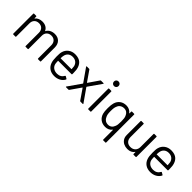

<svg xmlns="http://www.w3.org/2000/svg" viewBox="193 -1911 3306 3306"><g transform="rotate(45 1846.0 -258.0)"><path d="M754 -345V-10Q754 0 744 0H694Q684 0 684 -10V-331Q684 -386 652.5 -418.5Q621 -451 570 -451Q517 -451 484.5 -419Q452 -387 452 -333V-10Q452 0 442 0H391Q381 0 381 -10V-331Q381 -386 350 -418.5Q319 -451 267 -451Q214 -451 182.5 -419Q151 -387 151 -333V-10Q151 0 141 0H90Q80 0 80 -10V-496Q80 -506 90 -506H141Q151 -506 151 -496V-456Q151 -454 152.5 -453.5Q154 -453 156 -455Q178 -484 212.5 -498.5Q247 -513 289 -513Q341 -513 378 -492Q415 -471 434 -431Q436 -426 439 -431Q461 -472 501 -492.5Q541 -513 592 -513Q667 -513 710.5 -468Q754 -423 754 -345Z M1292 -268V-236Q1292 -226 1282 -226H959Q955 -226 955 -222Q957 -167 961 -151Q972 -106 1008 -80Q1044 -54 1100 -54Q1142 -54 1174 -73Q1206 -92 1224 -127Q1230 -136 1238 -131L1277 -108Q1285 -103 1281 -94Q1256 -46 1206 -18.5Q1156 9 1091 9Q1020 8 972 -25Q924 -58 903 -117Q885 -165 885 -255Q885 -297 886.5 -323.5Q888 -350 894 -371Q911 -436 962.5 -475Q1014 -514 1087 -514Q1178 -514 1227 -468Q1276 -422 1288 -338Q1292 -310 1292 -268ZM963 -358Q957 -337 955 -290Q955 -286 959 -286H1218Q1222 -286 1222 -290Q1220 -335 1216 -354Q1205 -399 1171.5 -425.5Q1138 -452 1087 -452Q1038 -452 1005.5 -426.5Q973 -401 963 -358Z M1369 -12 1536 -250Q1538 -253 1536 -256L1369 -494Q1367 -496 1367 -499Q1367 -506 1376 -506H1430Q1438 -506 1442 -500L1573 -311Q1574 -310 1576 -310Q1578 -310 1579 -311L1709 -500Q1713 -506 1721 -506H1780Q1786 -506 1788 -502.5Q1790 -499 1786 -494L1619 -256Q1618 -253 1619 -250L1786 -12Q1788 -10 1788 -6Q1788 -4 1786 -2Q1784 0 1780 0H1725Q1717 0 1713 -6L1583 -195Q1582 -197 1580 -197Q1578 -197 1577 -195L1445 -6Q1441 0 1433 0H1376Q1370 0 1367.5 -4Q1365 -8 1369 -12Z M1888 -654Q1888 -679 1904 -694.5Q1920 -710 1944 -710Q1968 -710 1984 -694.5Q2000 -679 2000 -654Q2000 -630 1984 -614Q1968 -598 1944 -598Q1920 -598 1904 -614Q1888 -630 1888 -654ZM1906 -11V-497Q1906 -507 1916 -507H1967Q1977 -507 1977 -497V-11Q1977 -1 1967 -1H1916Q1906 -1 1906 -11Z M2475 -506H2526Q2536 -506 2536 -496V184Q2536 194 2526 194H2475Q2465 194 2465 184V-51Q2465 -53 2463.5 -53.5Q2462 -54 2460 -52Q2438 -23 2405 -7.5Q2372 8 2333 8Q2262 8 2214 -28.5Q2166 -65 2148 -129Q2136 -170 2136 -253Q2136 -335 2150 -380Q2168 -442 2215.5 -478Q2263 -514 2333 -514Q2373 -514 2405.5 -498Q2438 -482 2460 -453Q2462 -451 2463.5 -451.5Q2465 -452 2465 -454V-496Q2465 -506 2475 -506ZM2464 -253Q2464 -301 2460 -328Q2456 -355 2447 -375Q2434 -410 2407 -431Q2380 -452 2340 -452Q2298 -452 2267.5 -431Q2237 -410 2225 -374Q2215 -353 2211 -326.5Q2207 -300 2207 -253Q2207 -204 2212.5 -176.5Q2218 -149 2230 -127Q2243 -94 2272 -74Q2301 -54 2341 -54Q2379 -54 2406.5 -74.5Q2434 -95 2446 -129Q2456 -150 2460 -177.5Q2464 -205 2464 -253Z M3019 -506H3070Q3080 -506 3080 -496V-10Q3080 0 3070 0H3019Q3009 0 3009 -10V-53Q3009 -55 3007 -56Q3005 -57 3004 -55Q2962 7 2871 7Q2823 7 2782.5 -12.5Q2742 -32 2718.5 -69Q2695 -106 2695 -158V-496Q2695 -506 2705 -506H2756Q2766 -506 2766 -496V-179Q2766 -122 2798 -88.5Q2830 -55 2885 -55Q2942 -55 2975.5 -89Q3009 -123 3009 -179V-496Q3009 -506 3019 -506Z M3631 -268V-236Q3631 -226 3621 -226H3298Q3294 -226 3294 -222Q3296 -167 3300 -151Q3311 -106 3347 -80Q3383 -54 3439 -54Q3481 -54 3513 -73Q3545 -92 3563 -127Q3569 -136 3577 -131L3616 -108Q3624 -103 3620 -94Q3595 -46 3545 -18.5Q3495 9 3430 9Q3359 8 3311 -25Q3263 -58 3242 -117Q3224 -165 3224 -255Q3224 -297 3225.5 -323.5Q3227 -350 3233 -371Q3250 -436 3301.5 -475Q3353 -514 3426 -514Q3517 -514 3566 -468Q3615 -422 3627 -338Q3631 -310 3631 -268ZM3302 -358Q3296 -337 3294 -290Q3294 -286 3298 -286H3557Q3561 -286 3561 -290Q3559 -335 3555 -354Q3544 -399 3510.5 -425.5Q3477 -452 3426 -452Q3377 -452 3344.5 -426.5Q3312 -401 3302 -358Z"/></g></svg>

Font: Amber EN
Style: Regular
Weight: 400
Designer: Jeremy Tribby
Foundry: Tribby Type Co.
Version: Version 1.403 November 24, 2021